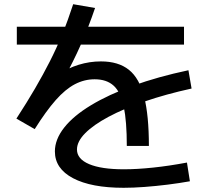

<svg xmlns="http://www.w3.org/2000/svg" viewBox="-20 -837 1040 913"><path d="M583 -143Q583 -260 568.5 -329.5Q554 -399 520.5 -429.5Q487 -460 430 -460Q381 -460 336 -436.5Q291 -413 245 -361Q199 -309 145 -223L58 -273Q108 -350 146.5 -416Q185 -482 217 -545Q249 -608 276 -674Q303 -740 328 -817L432 -799Q400 -705 364.5 -625Q329 -545 285 -465L256 -482Q302 -513 354 -529Q406 -545 460 -545Q543 -545 593 -505Q643 -465 665.5 -376.5Q688 -288 688 -143ZM568 56Q414 56 327.5 10.5Q241 -35 241 -117Q241 -174 285 -230Q329 -286 412.5 -336.5Q496 -387 613 -429.5Q730 -472 876 -503L891 -416Q768 -389 668 -354.5Q568 -320 496 -281.5Q424 -243 385 -203.5Q346 -164 346 -126Q346 -81 404 -56.5Q462 -32 569 -32Q631 -32 707.5 -40Q784 -48 869 -64L883 25Q833 34 777 41Q721 48 667 52Q613 56 568 56ZM60 -625V-710H855V-625Z"/></svg>

Font: M PLUS 1 Medium
Style: Regular
Weight: 500
Designer: Coji Morishita
Foundry: UNDERFOREST DESIGN
Version: Version 1.001